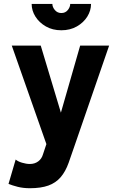

<svg xmlns="http://www.w3.org/2000/svg" viewBox="-20 -743 607 990"><path d="M334 96.1 367.4 0 542.7 -507.8H393.3L294 -162.1L190.1 -507.8H40.7L219.2 0L201.5 53.1Q195.1 75.9 177 89.2Q158.9 102.5 134.4 102.5Q114.9 102.5 93.4 95.9Q71.8 89.4 60.8 79.6L23.9 205.2Q42.9 213 71.2 220.3Q99.5 227.5 134.4 227.5Q190.8 227.5 229.2 213.8Q267.5 200 292.6 170.9Q317.7 141.9 334 96.1ZM296.3 -586.9Q341.7 -586.9 376.3 -606.7Q410.9 -626.5 430.2 -657.5Q449.4 -688.5 449.4 -722.7H342Q342 -706.6 329.6 -691.2Q317.2 -675.8 296.3 -675.8Q275.9 -675.8 262.9 -691.2Q250 -706.6 250 -722.7H143.2Q143.2 -688.5 162.6 -657.5Q182.1 -626.5 216.5 -606.7Q250.9 -586.9 296.3 -586.9Z"/></svg>

Font: Giphurs SC
Style: Regular
Weight: 400
Version: Version 0.920